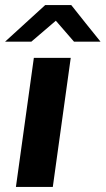

<svg xmlns="http://www.w3.org/2000/svg" viewBox="-33 -740 418 760"><path d="M146 -720 -13 -575H91L188 -658L260 -575H365C326 -623 287 -672 249 -720ZM30 0H176L247 -511H101Z"/></svg>

Font: Chivo
Style: Bold Italic
Weight: 700
Italic angle: -8°
Designer: Hector Gatti
Foundry: Omnibus-Type
Version: Version 1.003;PS 001.003;hotconv 1.0.70;makeotf.lib2.5.58329